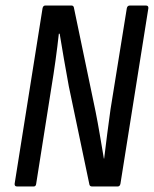

<svg xmlns="http://www.w3.org/2000/svg" viewBox="-20 -675 557 695"><path d="M42 0Q32 0 33 -10L134 -645Q136 -655 144 -655H239Q247 -655 248 -645L326 -271Q334 -231 341.5 -186.5Q349 -142 356 -101H357Q362 -141 368 -189.5Q374 -238 380 -279L439 -645Q441 -655 450 -655H508Q518 -655 517 -645L416 -10Q414 0 406 0H313Q304 0 303 -10L229 -363Q220 -411 211.5 -461Q203 -511 196 -553H193Q188 -507 181 -456.5Q174 -406 166 -358L111 -10Q110 0 102 0Z"/></svg>

Font: Sofia Sans Condensed Medium
Style: Italic
Weight: 500
Italic angle: -9°
Designer: Botio Nikoltchev, Ani Petrova
Foundry: lettersoup
Version: Version 4.101; ttfautohint (v1.8.4.7-5d5b)